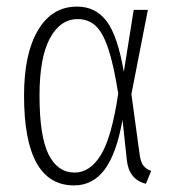

<svg xmlns="http://www.w3.org/2000/svg" viewBox="-20 -552 525 583"><path d="M356 -334 386 -522H429L379 -266L404 -83Q407 -60 415.5 -49Q424 -38 439 -33L423 6Q371 -7 365 -67L352 -188Q334 -86 298 -37.5Q262 11 205 11Q53 11 53 -262Q53 -389 95.5 -460.5Q138 -532 214 -532Q270 -532 303.5 -488Q337 -444 356 -334ZM100 -262Q100 -138 127.5 -83Q155 -28 207 -28Q253 -28 286 -81Q319 -134 339 -268Q325 -356 308.5 -405Q292 -454 270 -474Q248 -494 216 -494Q163 -494 131.5 -435.5Q100 -377 100 -262Z"/></svg>

Font: Fira Sans Extra Condensed ExtraLight
Style: Regular
Weight: 275
Width: 1
Designer: Carrois Corporate & Edenspiekermann AG
Foundry: Carrois Corporate GbR & Edenspiekermann AG
Version: Version 4.203